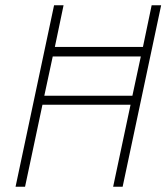

<svg xmlns="http://www.w3.org/2000/svg" viewBox="-20 -708 631 728"><path d="M39 0 185 -688H221L188 -530H522L555 -688H591L445 0H409L475 -311H141L75 0ZM148 -345H482L514 -494H180Z"/></svg>

Font: Saira SemiCondensed Thin
Style: Italic
Weight: 250
Width: 4
Italic angle: -12°
Designer: Hector Gatti with collaboration of the Omnibus-Type team
Foundry: Omnibus-Type
Version: Version 1.101